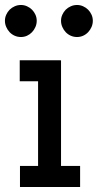

<svg xmlns="http://www.w3.org/2000/svg" viewBox="-50 -747 391 767"><path d="M193.8 -664.1Q193.8 -676.8 199 -688.2Q204.1 -699.7 212.6 -708.3Q221.2 -716.8 232.9 -721.9Q244.6 -727.1 257.8 -727.1Q270.5 -727.1 282 -721.9Q293.5 -716.8 302 -708.3Q310.5 -699.7 315.7 -688.2Q320.8 -676.8 320.8 -664.1Q320.8 -650.9 315.7 -639.2Q310.5 -627.4 302 -618.4Q293.5 -609.4 282 -604.2Q270.5 -599.1 257.8 -599.1Q244.6 -599.1 232.9 -604.2Q221.2 -609.4 212.6 -618.4Q204.1 -627.4 199 -639.2Q193.8 -650.9 193.8 -664.1ZM-30.3 -664.1Q-30.3 -676.8 -25.1 -688.2Q-20 -699.7 -11.5 -708.3Q-2.9 -716.8 8.8 -721.9Q20.5 -727.1 33.7 -727.1Q46.4 -727.1 57.9 -721.9Q69.3 -716.8 77.9 -708.3Q86.4 -699.7 91.6 -688.2Q96.7 -676.8 96.7 -664.1Q96.7 -650.9 91.6 -639.2Q86.4 -627.4 77.9 -618.4Q69.3 -609.4 57.9 -604.2Q46.4 -599.1 33.7 -599.1Q20.5 -599.1 8.8 -604.2Q-2.9 -609.4 -11.5 -618.4Q-20 -627.4 -25.1 -639.2Q-30.3 -650.9 -30.3 -664.1ZM28.8 -506.3H189.9V-505.9H193.8V-84H270V0H29.8V-84H102.1V-422.4H28.8Z"/></svg>

Font: Twentytwelve Slab
Style: TwentytwelveSlab
Weight: 400
Designer: Domenico Catapano
Version: Version 1.00 2012